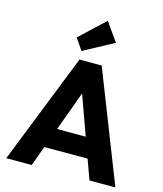

<svg xmlns="http://www.w3.org/2000/svg" viewBox="-139 -1085 1007 1187"><g transform="rotate(15 364.0 -491.5)"><path d="M15 0 294.5 -706H436.5L713.5 0H547.5L336 -586H393L178 0ZM174 -127.5V-255.5H558.5V-127.5ZM292.5 -760.5 242.5 -834 401.5 -983 485.5 -864.5Z"/></g></svg>

Font: Outfit Thin
Style: Regular
Weight: 100
Designer: Rodrigo Fuenzalida
Foundry: fragTYPE
Version: Version 1.100;gftools[0.9.27]